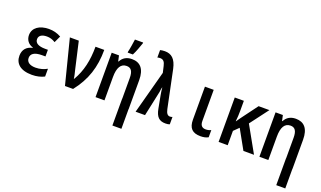

<svg xmlns="http://www.w3.org/2000/svg" viewBox="-94 -1369 3687 2202"><g transform="rotate(20 1750.0 -267.5)"><path d="M276 10C335 10 386 -3 427 -24V-119C390 -98 342 -82 287 -82C220 -82 176 -108 176 -161C176 -210 216 -242 310 -242H352V-323H318C237 -323 193 -348 193 -396C193 -439 229 -463 291 -463C327 -463 358 -454 394 -432L432 -514C382 -541 337 -552 284 -552C167 -552 90 -496 90 -408C90 -353 121 -306 180 -289V-284C109 -269 68 -221 68 -148C68 -56 132 10 276 10Z M678 0H777C906 -164 960 -331 960 -543H853C853 -377 823 -237 749 -113H745C743 -141 733 -177 723 -219L649 -543H540Z M1223 -617V-606H1286C1312 -655 1333 -718 1350 -766V-775H1250C1247 -748 1231 -646 1223 -617ZM1051 0H1160V-285C1160 -401 1196 -458 1266 -458C1320 -458 1345 -421 1345 -340V-88H1344V240H1454V0H1455V-354C1455 -492 1396 -553 1296 -553C1233 -553 1186 -526 1160 -474H1155L1140 -542H1051Z M1906 10C1927 10 1944 8 1958 2V-88C1950 -84 1938 -82 1928 -82C1901 -82 1883 -102 1872 -152L1777 -608C1752 -725 1699 -767 1619 -767C1594 -767 1578 -764 1562 -760V-669C1571 -672 1580 -674 1595 -674C1634 -674 1652 -652 1663 -603L1681 -525L1540 0H1655L1721 -308C1721 -320 1725 -343 1730 -364H1733C1736 -335 1738 -308 1744 -280L1774 -121C1792 -26 1831 10 1906 10Z M2334 10C2373 10 2403 3 2428 -11V-99C2413 -91 2389 -84 2365 -84C2330 -84 2296 -98 2296 -161V-542H2189V-140C2189 -36 2235 10 2334 10Z M2553 0H2664V-175L2725 -235L2856 0H2985L2807 -318L2976 -542H2844L2714 -367C2693 -338 2676 -316 2660 -291H2657C2662 -336 2664 -375 2664 -420V-542H2553Z M3051 0H3160V-285C3160 -401 3196 -458 3266 -458C3320 -458 3345 -421 3345 -340V-88H3344V240H3454V0H3455V-354C3455 -492 3396 -553 3296 -553C3233 -553 3186 -526 3160 -474H3155L3140 -542H3051Z"/></g></svg>

Font: Noto Sans Mono ExtraCondensed SemiBold
Style: Regular
Weight: 600
Width: 2
Designer: Monotype Design Team
Foundry: Monotype Imaging Inc.
Version: Version 2.014